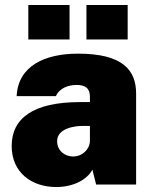

<svg xmlns="http://www.w3.org/2000/svg" viewBox="-20 -743 614 773"><path d="M260 -723H94V-584H260ZM494 -723H328V-584H494ZM206 10C276 10 331 -20 352 -60L367 0H528V-366C528 -461 474 -527 294 -527C161 -527 53 -478 47 -356H205C221 -391 258 -400 285 -401C324 -402 342 -387 342 -354V-332H302C114 -332 27 -267 27 -155C27 -48 108 10 206 10ZM274 -113C241 -113 210 -136 210 -175C210 -226 280 -236 311 -236H342V-175C341 -142 312 -113 274 -113Z"/></svg>

Font: United Sans Black
Style: Regular
Weight: 900
Designer: Pablo Impallari, Rodrigo Fuenzalida (Modified by Dan O. Williams)
Version: Version 1.000;PS 001.000;hotconv 1.0.88;makeotf.lib2.5.64775